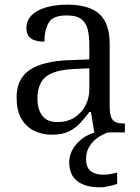

<svg xmlns="http://www.w3.org/2000/svg" viewBox="-20 -566 598 821"><path d="M202 10Q159 10 124.5 -7.5Q90 -25 70.5 -60Q51 -95 51 -150Q51 -229 107 -267Q163 -305 280 -309L362 -312V-372Q362 -410 355.5 -438.5Q349 -467 328.5 -483.5Q308 -500 265 -500Q206 -500 188 -468.5Q170 -437 170 -388Q132 -388 112.5 -401.5Q93 -415 93 -447Q93 -478 114.5 -500Q136 -522 175.5 -534Q215 -546 268 -546Q361 -546 405 -506Q449 -466 449 -378V-115Q449 -84 454.5 -67.5Q460 -51 473 -44.5Q486 -38 510 -38H514V0H383L369 -87H362Q343 -62 322.5 -39.5Q302 -17 273.5 -3.5Q245 10 202 10ZM226 -44Q267 -44 297.5 -63Q328 -82 345 -114Q362 -146 362 -185V-274L296 -271Q237 -268 203 -253.5Q169 -239 154.5 -211.5Q140 -184 140 -146Q140 -99 160.5 -71.5Q181 -44 226 -44ZM407 235Q345 235 310.5 208.5Q276 182 276 127Q276 97 292 70.5Q308 44 333.5 25.5Q359 7 388 0H443Q423 6 400.5 21Q378 36 363 59Q348 82 348 114Q348 151 368.5 166Q389 181 418 181Q433 181 447.5 179Q462 177 481 172V220Q471 224 457 227.5Q443 231 430 233Q417 235 407 235Z"/></svg>

Font: Noto Serif Hentaigana EL
Style: Regular
Weight: 400
Designer: Kazuhiro Yamada
Foundry: nipponia
Version: Version 1.000